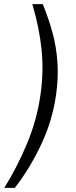

<svg xmlns="http://www.w3.org/2000/svg" viewBox="-52 -784 364 924"><path d="M154 -764Q182.5 -694 201 -625.5Q219.5 -557 224.5 -483.5Q229.5 -410 217.5 -325Q199.5 -201.5 145.5 -87.2Q91.5 27 19.5 120H-31.5Q30 22.5 78 -92.8Q126 -208 142.5 -326Q159 -438.5 148 -545.5Q137 -652.5 103.5 -764Z"/></svg>

Font: Public Sans Light
Style: Italic
Weight: 300
Italic angle: -8°
Designer: The Public Sans project authors (U.S. Web Design System). Libre Franklin designed by Pablo Impallari and Rodrigo Fuenzal
Version: Version 1.007; ttfautohint (v1.8.1) -l 8 -r 50 -G 200 -x 14 